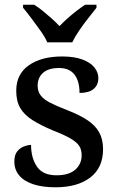

<svg xmlns="http://www.w3.org/2000/svg" viewBox="-20 -786 501 816"><path d="M216 10Q160 10 121 -3Q82 -16 61.5 -40.5Q41 -65 41 -99Q41 -128 53.5 -143Q66 -158 82.5 -164Q99 -170 112 -170Q112 -115 137 -78Q162 -41 220 -41Q273 -41 300 -65Q327 -89 327 -126Q327 -150 316.5 -166Q306 -182 279.5 -197.5Q253 -213 204 -232Q152 -254 117.5 -276Q83 -298 66 -327Q49 -356 49 -400Q49 -471 102.5 -508.5Q156 -546 244 -546Q296 -546 330.5 -533Q365 -520 381.5 -499Q398 -478 398 -454Q398 -425 378 -408Q358 -391 318 -391Q318 -441 296.5 -469Q275 -497 231 -497Q186 -497 163 -476.5Q140 -456 140 -422Q140 -398 152.5 -381Q165 -364 193 -349.5Q221 -335 268 -317Q319 -297 352 -275Q385 -253 401.5 -223.5Q418 -194 418 -152Q418 -73 363.5 -31.5Q309 10 216 10ZM181 -606Q171 -629 152 -655.5Q133 -682 113.5 -708Q94 -734 78 -753V-766H125Q143 -755 162 -739.5Q181 -724 199.5 -707.5Q218 -691 233 -675Q248 -691 266.5 -707.5Q285 -724 305 -739.5Q325 -755 342 -766H390V-753Q375 -734 354.5 -708Q334 -682 316 -655.5Q298 -629 287 -606Z"/></svg>

Font: Noto Serif Kannada Medium
Style: Regular
Weight: 500
Version: Version 2.003